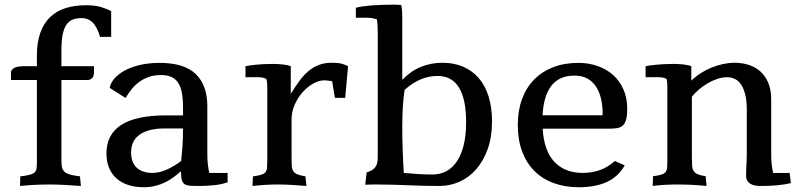

<svg xmlns="http://www.w3.org/2000/svg" viewBox="-20 -786 3417 818"><path d="M66.4 -34.7Q92.8 -37.6 107.2 -41.5Q121.6 -45.4 128.2 -52.2Q134.8 -59.1 136 -70.1Q137.2 -81.1 137.2 -97.7V-445.3H26.9V-481.9Q33.7 -494.6 46.6 -499.3Q59.6 -503.9 79.1 -503.9H137.2V-548.8Q137.2 -606.4 152.1 -647.2Q167 -688 194.3 -713.9Q221.7 -739.7 260.3 -751.7Q298.8 -763.7 346.2 -763.7Q385.3 -763.7 410.9 -755.9Q436.5 -748 453.6 -738.3V-628.9H406.2Q399.9 -651.4 391.6 -666.7Q383.3 -682.1 373.3 -691.4Q363.3 -700.7 352.1 -704.8Q340.8 -709 328.6 -709Q305.7 -709 289.3 -702.4Q272.9 -695.8 262.5 -679.9Q252 -664.1 246.8 -637.7Q241.7 -611.3 241.7 -571.3V-503.9H380.4V-478.5Q380.4 -463.4 374.8 -455.8Q369.1 -448.2 356.9 -445.3H241.7V-116.2Q241.7 -94.7 242.9 -80.6Q244.1 -66.4 251.7 -57.4Q259.3 -48.3 275.4 -43.2Q291.5 -38.1 320.8 -34.7L324.7 6.3Q285.2 3.4 252.9 1.7Q220.7 0 189.5 0Q159.7 0 129.6 1.5Q99.6 2.9 65.4 6.3Z M752 -100.1Q754.9 -126.5 757.3 -159.9Q759.8 -193.4 759.8 -238.8H682.6Q612.8 -238.8 575.7 -212.9Q538.6 -187 538.6 -136.7Q538.6 -92.8 563 -71Q587.4 -49.3 628.4 -49.3Q659.2 -49.3 690.9 -63.7Q722.7 -78.1 752 -100.1ZM949.7 -9.3Q924.8 -0.5 893.6 2.9Q862.3 6.3 824.2 6.3Q804.2 6.3 790.3 5.4Q776.4 4.4 767.8 -0.7Q759.3 -5.9 755.4 -16.6Q751.5 -27.3 751.5 -46.4L750.5 -56.2Q735.8 -43 719.2 -30.8Q702.6 -18.6 683.1 -9Q663.6 0.5 641.1 6.1Q618.7 11.7 592.3 11.7Q557.6 11.7 528.3 2.7Q499 -6.3 478 -24.4Q457 -42.5 445.3 -69.3Q433.6 -96.2 433.6 -132.3Q433.6 -213.4 496.6 -253.9Q559.6 -294.4 688 -294.4H759.8V-327.6Q759.8 -364.3 754.9 -390.4Q750 -416.5 739 -433.3Q728 -450.2 710 -458.3Q691.9 -466.3 666 -466.3Q636.7 -466.3 613.5 -458Q590.3 -449.7 572.3 -436.3Q554.2 -422.9 540.3 -405.3Q526.4 -387.7 515.1 -368.7L447.3 -411.6Q450.7 -431.6 466.8 -450.7Q482.9 -469.7 510.3 -484.9Q537.6 -500 575.4 -509Q613.3 -518.1 660.2 -518.1Q764.6 -518.1 814 -470.5Q863.3 -422.9 863.3 -333V-131.3Q863.3 -103.5 865.7 -83.7Q868.2 -64 871.6 -49.3H949.7Z M1218.8 -386.2Q1236.8 -415 1254.4 -439.5Q1272 -463.9 1292.2 -481.4Q1312.5 -499 1336.9 -508.8Q1361.3 -518.6 1393.1 -518.6Q1423.3 -518.6 1439 -513.7Q1454.6 -508.8 1462.9 -503.9L1450.7 -369.1H1406.7L1395 -440.4Q1381.8 -441.9 1374.5 -442.9Q1367.2 -443.8 1361.8 -443.8Q1338.9 -443.8 1314.2 -429.9Q1289.6 -416 1269 -392.8Q1248.5 -369.6 1235.4 -339.6Q1222.2 -309.6 1222.2 -277.3V-112.8Q1222.2 -92.3 1223.1 -78.9Q1224.1 -65.4 1229.7 -56.6Q1235.4 -47.9 1247.3 -43Q1259.3 -38.1 1281.2 -34.7L1285.6 6.3Q1250.5 3.4 1221.7 1.7Q1192.9 0 1165 0Q1138.7 0 1112.1 1.5Q1085.4 2.9 1055.7 6.3L1057.6 -34.7Q1080.6 -37.6 1093 -41.5Q1105.5 -45.4 1111.1 -52.7Q1116.7 -60.1 1117.7 -71.3Q1118.7 -82.5 1118.7 -100.1V-416Q1118.7 -424.8 1117.9 -433.3Q1117.2 -441.9 1114.7 -449.7Q1107.9 -453.1 1100.1 -455.1Q1092.3 -457 1081.1 -457H1025.9V-503.9Q1031.7 -505.4 1043.5 -507.1Q1055.2 -508.8 1070.6 -510.3Q1085.9 -511.7 1103.8 -512.7Q1121.6 -513.7 1140.1 -513.7Q1163.6 -513.7 1184.3 -511.5Q1205.1 -509.3 1218.8 -503.9Z M1965.8 -265.6Q1965.8 -462.4 1843.8 -462.4Q1769 -462.4 1703.6 -402.8Q1698.2 -366.2 1696 -326.9Q1693.8 -287.6 1693.8 -243.2Q1693.8 -197.3 1695.6 -147Q1697.3 -96.7 1700.2 -49.3Q1730 -46.4 1762.7 -44.4Q1795.4 -42.5 1821.8 -42.5Q1855 -42.5 1881.6 -56.6Q1908.2 -70.8 1927 -99.1Q1945.8 -127.4 1955.8 -168.9Q1965.8 -210.4 1965.8 -265.6ZM1542 -51.3Q1554.2 -55.2 1563.2 -60.3Q1572.3 -65.4 1578.1 -72.8Q1584 -80.1 1586.7 -90.6Q1589.4 -101.1 1589.4 -115.7V-646Q1589.4 -661.1 1588.6 -675.5Q1587.9 -689.9 1585.9 -703.6Q1577.1 -706.5 1566.9 -708.5Q1556.6 -710.4 1543.5 -710.4H1496.1V-752.9Q1519.5 -759.3 1560.3 -762.7Q1601.1 -766.1 1655.8 -766.1Q1676.3 -766.1 1689.5 -764.6Q1691.9 -753.9 1692.9 -741.2Q1693.8 -728.5 1693.8 -714.8V-445.8Q1730.5 -483.9 1773.4 -501.2Q1816.4 -518.6 1865.2 -518.6Q1913.6 -518.6 1952.6 -502Q1991.7 -485.4 2019.3 -453.6Q2046.9 -421.9 2061.5 -375.5Q2076.2 -329.1 2076.2 -269Q2076.2 -202.6 2057.9 -151.4Q2039.6 -100.1 2008.8 -64.9Q1978 -29.8 1937.5 -11.7Q1897 6.3 1853 6.3Q1814 6.3 1781.5 5.4Q1749 4.4 1718 3.2Q1687 2 1654.8 1Q1622.6 0 1584.5 0Q1581.5 0 1575 0Q1568.4 0 1560.8 0.2Q1553.2 0.5 1546.4 0.7Q1539.6 1 1536.1 1Z M2546.4 -294.9Q2547.4 -296.9 2547.4 -298.8Q2547.4 -300.8 2547.4 -303.2Q2547.4 -335.4 2540.8 -364.5Q2534.2 -393.6 2520 -415.8Q2505.9 -438 2483.2 -450.9Q2460.4 -463.9 2427.7 -463.9Q2362.8 -463.9 2329.3 -420.9Q2295.9 -377.9 2291.5 -294.9ZM2641.6 -81.5Q2613.8 -32.7 2564.9 -10.5Q2516.1 11.7 2446.3 11.7Q2387.2 11.7 2339.1 -5.9Q2291 -23.4 2257.1 -57.4Q2223.1 -91.3 2204.6 -140.6Q2186 -189.9 2186 -253.4Q2186 -314.9 2204.1 -364Q2222.2 -413.1 2255.9 -447.3Q2289.6 -481.4 2337.2 -499.8Q2384.8 -518.1 2444.3 -518.1Q2488.3 -518.1 2526.4 -504.6Q2564.5 -491.2 2592.5 -466.1Q2620.6 -440.9 2636.5 -404.3Q2652.3 -367.7 2652.3 -321.8Q2652.3 -293.9 2647.7 -277.3Q2643.1 -260.7 2634 -252Q2625 -243.2 2611.1 -240.5Q2597.2 -237.8 2578.1 -237.8H2292Q2297.4 -143.6 2342 -96.4Q2386.7 -49.3 2462.4 -49.3Q2502 -49.3 2536.1 -61.5Q2570.3 -73.7 2599.6 -100.1Z M3265.6 -131.3Q3265.6 -103.5 3268.1 -83.7Q3270.5 -64 3273.9 -49.3H3344.2L3349.6 -5.9Q3300.3 6.3 3219.2 6.3Q3209 6.3 3198.2 4.6Q3187.5 2.9 3178.7 -2Q3169.9 -6.8 3164.3 -14.9Q3158.7 -22.9 3158.7 -36.1Q3158.7 -60.1 3160.2 -85.2Q3161.6 -110.4 3161.6 -141.1V-317.9Q3161.6 -356.4 3155 -383.1Q3148.4 -409.7 3137 -426.3Q3125.5 -442.9 3110.1 -450Q3094.7 -457 3077.1 -457Q3057.6 -457 3036.4 -450Q3015.1 -442.9 2995.1 -431.2Q2975.1 -419.4 2957.5 -404.5Q2939.9 -389.6 2927.7 -374V-115.7Q2927.7 -94.2 2928.7 -80.3Q2929.7 -66.4 2935.3 -57.6Q2940.9 -48.8 2952.6 -43.7Q2964.4 -38.6 2986.3 -35.2L2990.2 6.3Q2962.4 3.4 2931.4 1.7Q2900.4 0 2868.2 0Q2838.9 0 2811.5 1.5Q2784.2 2.9 2760.7 6.3L2762.2 -35.2Q2785.2 -38.1 2797.6 -42Q2810.1 -45.9 2815.7 -53.2Q2821.3 -60.5 2822.3 -71.8Q2823.2 -83 2823.2 -100.6V-412.6Q2823.2 -422.4 2822.5 -431.9Q2821.8 -441.4 2819.8 -449.7Q2813 -453.6 2804.9 -455.3Q2796.9 -457 2785.6 -457H2730.5V-503.9Q2736.3 -505.4 2748.5 -507.1Q2760.7 -508.8 2776.4 -510.3Q2792 -511.7 2810.3 -512.7Q2828.6 -513.7 2847.2 -513.7Q2870.6 -513.7 2891.4 -511.5Q2912.1 -509.3 2925.3 -503.9V-442.4Q2943.8 -460.4 2966.1 -474.6Q2988.3 -488.8 3012.5 -498.5Q3036.6 -508.3 3061.5 -513.4Q3086.4 -518.6 3110.4 -518.6Q3141.1 -518.6 3169.2 -509.8Q3197.3 -501 3218.8 -482.2Q3240.2 -463.4 3252.9 -433.8Q3265.6 -404.3 3265.6 -363.3Z"/></svg>

Font: Tienne
Style: Regular
Weight: 400
Designer: vernon adams
Foundry: vernon adams
Version: Version 1.001